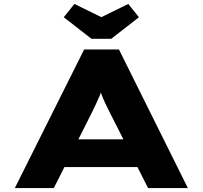

<svg xmlns="http://www.w3.org/2000/svg" viewBox="-20 -950 1024 970"><path d="M55 0 405 -700H581L929 0H728L533 -385Q521 -409 511.5 -429Q502 -449 495 -467.5Q488 -486 481.5 -504Q475 -522 470 -540L511 -541Q505 -522 498 -503Q491 -484 483 -465Q475 -446 465.5 -426Q456 -406 446 -385L252 0ZM220 -106 282 -246H703L729 -106ZM442 -754 302 -863 356 -930 507 -856H477L628 -930L682 -863L542 -754Z"/></svg>

Font: Lexend Zetta ExtraBold
Style: Regular
Weight: 800
Designer: Bonnie Shaver-Troup, Thomas Jockin
Foundry: Lexend
Version: Version 1.007